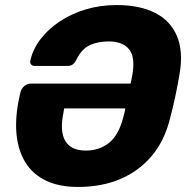

<svg xmlns="http://www.w3.org/2000/svg" viewBox="-20 -730 749 760"><path d="M691 -439Q684 -396 674 -349Q664 -302 653 -261Q631 -172 580 -112Q529 -52 455.5 -21Q382 10 289 10Q214 10 162 -15Q110 -40 81 -86.5Q52 -133 45.5 -197.5Q39 -262 56 -343L61 -365Q65 -380 76.5 -389.5Q88 -399 102 -399H497Q499 -408 500.5 -416.5Q502 -425 504 -434Q516 -505 490.5 -535.5Q465 -566 410 -566Q368 -566 336 -551.5Q304 -537 283 -495Q276 -481 268 -475Q260 -469 246 -469H117Q108 -469 103 -475Q98 -481 100 -490Q110 -535 140 -574.5Q170 -614 215.5 -644.5Q261 -675 318.5 -692.5Q376 -710 441 -710Q533 -710 594 -679Q655 -648 680.5 -587Q706 -526 691 -439ZM320 -134Q373 -134 411.5 -164.5Q450 -195 468 -266Q470 -275 472.5 -283.5Q475 -292 476 -301H234L231 -283Q216 -210 238.5 -172Q261 -134 320 -134Z"/></svg>

Font: Rubik Light
Style: Bold Italic
Weight: 700
Italic angle: -12°
Version: Version 2.104